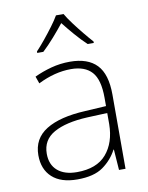

<svg xmlns="http://www.w3.org/2000/svg" viewBox="-86 -827 694 899"><g transform="rotate(-10 260.5 -377.0)"><path d="M269 -539Q354 -539 396.5 -494.5Q439 -450 439 -353V0H408L401 -98H399Q375 -52 331.5 -21Q288 10 209 10Q131 10 89.5 -28Q48 -66 48 -133Q48 -212 113.5 -252.5Q179 -293 300 -299L400 -305V-345Q400 -431 367 -467.5Q334 -504 268 -504Q191 -504 111 -464L99 -498Q137 -516 180 -527.5Q223 -539 269 -539ZM304 -268Q202 -263 145 -231Q88 -199 88 -133Q88 -81 121 -52.5Q154 -24 213 -24Q307 -24 353 -77.5Q399 -131 400 -219V-272ZM279 -764Q291 -743 311.5 -715.5Q332 -688 354.5 -660.5Q377 -633 395 -613V-606H366Q339 -631 311 -663.5Q283 -696 261 -724Q239 -696 210.5 -663.5Q182 -631 155 -606H126V-613Q145 -633 167.5 -660.5Q190 -688 210.5 -715.5Q231 -743 243 -764Z"/></g></svg>

Font: Noto Sans Thai ExtraLight
Style: Regular
Weight: 200
Designer: Monotype Design Team
Foundry: Monotype Imaging Inc.
Version: Version 2.001; ttfautohint (v1.8.4.7-5d5b)